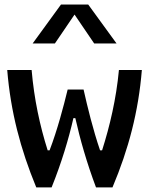

<svg xmlns="http://www.w3.org/2000/svg" viewBox="-20 -830 660 850"><path d="M405 -0.5H478C549.5 -170 593 -336 608 -520H506.5C494.5 -391.5 466 -271.5 432 -164.5H423C392 -255 367 -357.5 350 -433.5H279.5C261 -357.5 234 -254.5 199.5 -164.5H191C156.5 -273.5 131 -391.5 120 -520H12C27 -336 70.5 -170 140.5 -0.5H208.5C252.5 -109.5 284 -215 305 -307H313.5C334 -215.5 364 -109.5 405 -0.5ZM124.5 -637.5H223L310 -765.5L397 -637.5H496L370.5 -810H250Z"/></svg>

Font: Monaspace Argon Medium
Style: Regular
Weight: 500
Designer: Riley Cran & the Lettermatic Team
Foundry: Lettermatic
Version: Version 1.000 (Monaspace Argon)